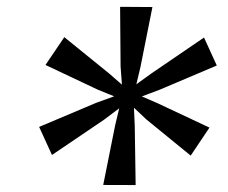

<svg xmlns="http://www.w3.org/2000/svg" viewBox="-20 -844 659 556"><path d="M93.3 -476.5 258.2 -546.1 310.6 -565.1 263.9 -584 111.7 -655.9 166.2 -736.4 295.4 -631.7 333.1 -598.9 329.2 -651.5 327.8 -824.2 421.4 -823.6 386.8 -650.2 374.9 -600 419.4 -632 570.8 -735.3 607.8 -654.3 441.9 -584 390.8 -564.8 435.6 -545.4 586.6 -474.5 532.2 -393.4 404.1 -497.9 367.9 -532 370.2 -480 372.8 -308.1 278.9 -308.4 313.5 -481.3 325.2 -530.4 281.7 -497.6 130.5 -395.2Z"/></svg>

Font: Merriweather 7pt Light
Style: Italic
Weight: 300
Italic angle: -7.8°
Designer: Eben Sorkin
Foundry: Eben Sorkin
Version: Version 2.200;gftools[0.9.31]